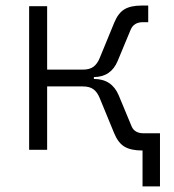

<svg xmlns="http://www.w3.org/2000/svg" viewBox="-20 -540 626 692"><path d="M85 0V-517.6H149.9V-289.1H278.8Q303.2 -289.1 317.1 -299.6Q331.1 -310.1 339.8 -332L391.6 -458Q405.8 -492.7 428.2 -506.3Q450.7 -520 490.7 -520H514.2V-460H494.6Q462.9 -460 451.2 -433.6L404.3 -320.8Q380.4 -262.7 318.4 -262.2V-255.4H318.8Q382.8 -255.4 407.7 -196.8L454.6 -84Q465.3 -59.6 498 -59.6H556.6V131.8H493.7V2.4H492.2Q452.1 2.4 429 -11.2Q405.8 -24.9 391.6 -59.6L339.8 -185.5Q331.1 -207.5 317.1 -218Q303.2 -228.5 278.8 -228.5H149.9V0Z"/></svg>

Font: Cascadia Mono PL Light
Style: Regular
Weight: 300
Monospace: yes
Designer: Aaron Bell
Foundry: Saja Typeworks
Version: Version 2404.023; ttfautohint (v1.8.4)